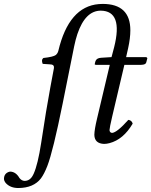

<svg xmlns="http://www.w3.org/2000/svg" viewBox="-86 -718 765 971"><path d="M491.2 -479Q537.6 -662.6 423.8 -664.1Q345.2 -664.1 305.2 -545.4Q295.9 -517.1 289.1 -483.9L231 -194.8Q182.1 47.4 153.3 121.6Q137.7 161.6 121.1 184.1Q84 232.4 6.8 232.9Q-33.7 232.9 -56.6 208Q-65.4 197.3 -65.9 187Q-65.9 161.1 -43 151.9Q-37.6 149.9 -33.2 149.9Q-5.4 151.4 12.2 182.1Q23.4 196.3 38.1 196.8Q65.4 196.8 80.1 168.9Q82.5 164.1 84.5 160.2Q105.5 113.3 122.1 5.4Q147.9 -166 168.5 -275.9L186.5 -372.1Q189.5 -388.7 175.3 -391.6Q170.9 -392.1 166 -392.6L129.9 -395Q122.1 -415 131.8 -423.3Q133.3 -424.3 133.8 -424.8Q183.6 -430.2 196.3 -439.9Q206.1 -448.7 209 -460.9Q262.2 -684.6 413.6 -697.3Q423.3 -698.2 433.1 -698.2Q573.2 -698.2 573.2 -564.9Q573.2 -524.9 562 -474.1L551.8 -429.2H652.8Q657.7 -427.7 659.2 -423.8L653.8 -402.8Q651.4 -390.6 627.9 -390.1H543L481 -127Q468.3 -72.3 467.8 -60.1Q468.8 -46.9 481 -45.9Q505.9 -47.9 563 -111.8Q580.1 -109.9 585 -92.8Q538.1 -12.7 467.8 5.9Q453.1 9.8 439.9 9.8Q392.1 7.8 391.1 -36.1Q391.6 -63 404.8 -118.2L469.2 -390.1H398.9Q393.6 -391.1 393.1 -392.1Q393.1 -396.5 397 -409.2Q402.8 -424.3 424.8 -425.8L478 -429.2Z"/></svg>

Font: Linux Libertine Capitals O
Style: Bold Italic Samll Caps
Weight: 400
Italic angle: -12°
Designer: Philipp H. Poll
Foundry: Philipp H. Poll
Version: Version 5.0.4